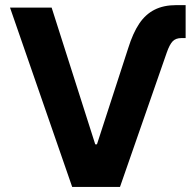

<svg xmlns="http://www.w3.org/2000/svg" viewBox="-20 -737 772 757"><path d="M674.8 -716.8H711.9V-586.9H695.3Q672.9 -586.9 660.6 -574Q648.4 -561 637.7 -530.3L453.1 0H264.6L19.5 -707H183.6L355.5 -168H362.3L485.4 -546.9Q503.9 -606.4 528.8 -643.6Q553.7 -680.7 589.4 -698.7Q625 -716.8 674.8 -716.8Z"/></svg>

Font: Pretendard GOV
Style: Bold
Weight: 700
Designer: Base glyphs from Inter by Rasmus Andersson; Hangeul glyphs from Noto Sans CJK(Source Han Sans) by Jang Soo-young and Kan
Foundry: Kil Hyung-jin
Version: Version 1.309